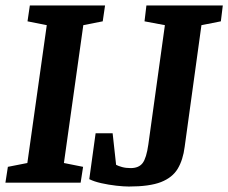

<svg xmlns="http://www.w3.org/2000/svg" viewBox="-25 -668 835 702"><path d="M-5.2 0 3.8 -58 75 -72 146 -576 75.6 -590 84.1 -648H359.1L350.6 -590L279.6 -576L208.7 -72L278.8 -58L269.8 0ZM446.1 14Q427.6 14 400 10.9Q372.4 7.8 345.6 1.8Q318.8 -4.2 301.4 -13L324.6 -180.8H386.8L399.5 -65.4Q407 -61.2 421 -57.3Q435 -53.4 452.6 -53.4Q482.6 -53.4 496.5 -71.8Q510.4 -90.2 517.4 -140L577.9 -576L503.4 -590L510.3 -648H789.6L782.5 -590L711.5 -576L650.2 -131.2Q644.2 -83.5 624.8 -51.1Q605.4 -18.7 563.6 -2.3Q521.8 14 446.1 14Z"/></svg>

Font: Faustina Light
Style: Italic
Weight: 300
Italic angle: -8°
Designer: Alfonso Garcia
Foundry: http://www.omnibus-type.com
Version: Version 1.200